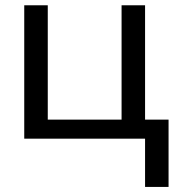

<svg xmlns="http://www.w3.org/2000/svg" viewBox="-20 -533 717 738"><path d="M73.2 0V-512.7H163.6V-73.2H447.3V-512.7H537.6V-73.2H627.9V185.5H537.6V0Z"/></svg>

Font: Voltera
Style: Regular
Weight: 400
Designer: Bernd Montag
Version: Version 1.301